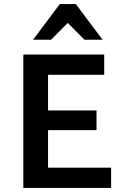

<svg xmlns="http://www.w3.org/2000/svg" viewBox="-20 -927 619 947"><path d="M528 0H95V-658H494V-558H217V-100H528ZM134 -285V-382H456V-285ZM397 -731 296 -832 275 -907H354L486 -731ZM143 -731 275 -907H354L334 -834L232 -731Z"/></svg>

Font: Ysabeau
Style: Bold
Weight: 700
Designer: Christian Thalmann (Catharsis Fonts)
Version: Version 2.000;gftools[0.9.27.dev2+g8671c4b]